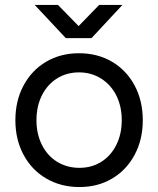

<svg xmlns="http://www.w3.org/2000/svg" viewBox="-20 -742 638 774"><path d="M42 -257.4Q42 -335.8 74.9 -397.3Q107.8 -458.8 166 -493.1Q224.2 -527.4 298.4 -527.4Q373.3 -527.4 431.6 -493.1Q489.8 -458.8 522.7 -397.3Q555.6 -335.8 555.6 -257.4Q555.6 -179.6 522.8 -118.1Q490 -56.6 432.2 -22.3Q374.4 12 300.4 12Q225.4 12 166.6 -22.3Q107.8 -56.6 74.9 -118.1Q42 -179.6 42 -257.4ZM470.8 -257.4Q470.8 -313.8 448.8 -357.3Q426.8 -400.8 387.3 -425.5Q347.8 -450.2 298.4 -450.2Q249 -450.2 210 -425.9Q171 -401.6 149 -357.7Q127 -313.8 127 -257.3Q127 -201.8 149 -157.9Q171 -114 210.5 -89.7Q250.1 -65.4 300.4 -65.4Q349.8 -65.4 388.4 -89.7Q427 -114 448.9 -157.9Q470.8 -201.8 470.8 -257.4ZM251.4 -590 379.6 -722H473.4L348.8 -588.2H251.4ZM120 -722H213.8L342.8 -590V-588.2H245.4Z"/></svg>

Font: 寒蝉端黑体 Light
Style: Regular
Weight: 300
Designer: ChillDuanSans {Warren2060}; 
Source Han Sans {Ryoko NISHIZUKA 西塚涼子 (kana, bopomofo & ideographs); Paul D. Hunt (Latin, G
Foundry: ChillType&Adobe
Version: Version 1.300;Glyphs 3.3 (3306)